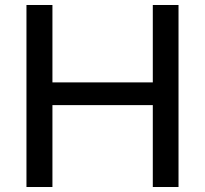

<svg xmlns="http://www.w3.org/2000/svg" viewBox="-20 -749 821 769"><path d="M86 0V-729H190V0ZM174 -328V-419H608V-328ZM592 0V-729H695V0Z"/></svg>

Font: BDO Grotesk
Style: Regular
Weight: 400
Designer: Deni Anggara
Foundry: Lokal Container
Version: Version 2.000